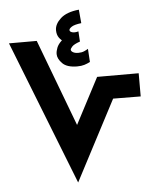

<svg xmlns="http://www.w3.org/2000/svg" viewBox="-56 -869 746 916"><g transform="rotate(-5 317.0 -410.5)"><path d="M383 -631 387 -568Q374 -561 359.5 -556.5Q345 -552 325 -552Q276 -552 254 -574.5Q232 -597 232 -619Q232 -633 238.5 -649.5Q245 -666 262 -681.5Q279 -697 311 -707L302 -666Q289 -668 274.5 -675Q260 -682 249.5 -696.5Q239 -711 239 -733Q239 -762 268 -788.5Q297 -815 356 -821L362 -756Q329 -752 316 -743.5Q303 -735 303 -728Q303 -720 315 -716.5Q327 -713 345 -718L348 -669Q319 -659 310 -649Q301 -639 301 -634Q301 -627 310.5 -621.5Q320 -616 336 -616Q352 -616 363.5 -621Q375 -626 383 -631ZM281 0 10 -690H143L337 -175L249 -177L415 -494H614V-383L482 -384Z"/></g></svg>

Font: Farlight84_Sys_V01
Style: Bold
Weight: 700
Designer: Monotype Design Team, Nadine Chahine and Nizar Qandah
Foundry: Monotype Imaging Inc.
Version: Version 2.004;October 31, 2024;FontCreator 14.0.0.2814 64-bi